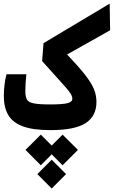

<svg xmlns="http://www.w3.org/2000/svg" viewBox="-20 -725 638 1077"><path d="M262.2 4.9Q164.6 4.9 107.4 -16.6Q50.3 -38.1 25.9 -80.6Q1.5 -123 1.5 -185.5Q1.5 -217.3 5.4 -250Q9.3 -282.7 16.6 -308.6H127.9Q125 -283.2 123.5 -256.8Q122.1 -230.5 122.1 -215.3Q122.1 -184.6 130.4 -168Q138.7 -151.4 168.5 -145.3Q198.2 -139.2 262.2 -139.2Q330.6 -139.2 358.2 -146.2Q385.7 -153.3 385.7 -170.9Q385.7 -183.1 377.4 -197.3Q369.1 -211.4 350.1 -233.4Q331.1 -255.4 298.3 -291.3Q265.6 -327.1 216.3 -382.3L224.1 -482.9L595.2 -704.6L597.7 -555.2L356.4 -419.4Q420.9 -351.6 456.5 -306.2Q492.2 -260.7 506.6 -225.8Q521 -190.9 521 -153.3Q521 -73.7 460.4 -34.4Q399.9 4.9 262.2 4.9ZM331.1 30.3 417 115.7 331.1 202.1 270 140.6 209 202.1 123 115.7 209 30.3 270 91.3ZM270 170.9 350.6 251.5 270 332.5 189.5 251.5Z"/></svg>

Font: Cascadia Code PL
Style: Bold
Weight: 700
Monospace: yes
Designer: Aaron Bell
Foundry: Saja Typeworks
Version: Version 2404.023; ttfautohint (v1.8.4)